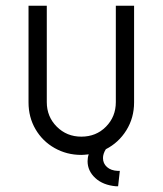

<svg xmlns="http://www.w3.org/2000/svg" viewBox="-20 -533 570 673"><path d="M80 -174V-513H144V-175Q144 -124 179 -89Q214 -54 265 -54Q317 -54 351.5 -89Q386 -124 386 -175V-513H450V-174Q450 -120 423 -76.5Q396 -33 351 -10Q341 6 341 21Q341 40 355 52.5Q369 65 393 66H400L394 120H387Q341 116 314 91Q287 66 287 32Q287 19 291 8Q273 10 265 10Q214 10 171.5 -14Q129 -38 104.5 -80Q80 -122 80 -174Z"/></svg>

Font: Lineal Light
Style: Regular
Weight: 300
Designer: Created by Frank Adebiaye with contributions from Anton Moglia & Ariel Martín Pérez
Created by Frank ADEBIAYE with FontF
Foundry: Velvetyne Type Foundry
Version: Version 2.000